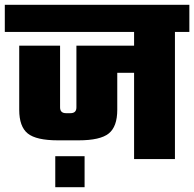

<svg xmlns="http://www.w3.org/2000/svg" viewBox="-40 -662 808 799"><path d="M748 -642V-529H688V0H518V-359H448V-205Q448 -135 412.5 -106.5Q377 -78 287 -78H201Q111 -78 75.5 -106.5Q40 -135 40 -205V-472H210V-215Q210 -191 235 -191H253Q278 -191 278 -215V-472H518V-529H-20V-642ZM190 117V-12H312V117Z"/></svg>

Font: Teko
Style: Bold
Weight: 700
Designer: Manushi Parikh, Jonny Pinhorn
Foundry: Indian Type Foundry
Version: Version 1.106;PS 1.0;hotconv 1.0.78;makeotf.lib2.5.61930; tt